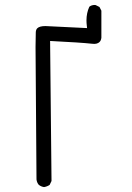

<svg xmlns="http://www.w3.org/2000/svg" viewBox="-20 -782 540 786"><path d="M356 -603Q360.8 -602.5 363.3 -602.5Q365.7 -602.5 368.7 -602.5Q371.6 -602.5 375.5 -603.5Q382.8 -605.5 387.2 -609.9Q393.6 -615.7 395 -627.4V-738.3L387.2 -753.4L371.6 -761.2Q369.6 -761.7 368.2 -761.7Q354.5 -761.7 345.7 -754.4Q334 -729 334 -698.7Q334 -688 335.4 -676.8L336.4 -667L166 -675.3Q141.6 -675.3 132.3 -666Q127 -660.2 126.5 -649.9Q125.5 -617.2 125.5 -589.4L129.4 -47.4Q130.9 -34.7 138.7 -25.4Q147.9 -18.1 160.2 -16.1Q172.4 -18.1 183.1 -24.9L190.9 -41L185.1 -614.3Q312 -607.9 356 -603Z"/></svg>

Font: NaikaiFont
Style: Light
Weight: 300
Version: Version 1.89